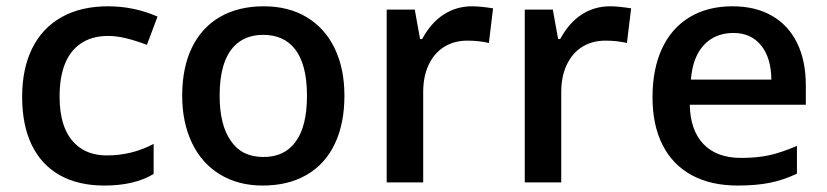

<svg xmlns="http://www.w3.org/2000/svg" viewBox="-20 -571 2590 601"><path d="M49.3 -267.6Q49.3 -356.9 81.3 -420.7Q113.3 -484.4 173.6 -517.8Q233.9 -551.3 318.4 -551.3Q399.9 -551.3 473.1 -519L439.9 -430.7Q401.9 -444.8 373 -451.7Q344.2 -458.5 317.9 -458.5Q268.1 -458.5 233.4 -435.1Q200.2 -413.1 183.3 -371.1Q166.5 -329.1 166.5 -268.6Q166.5 -167 216.3 -120.1Q253.4 -84.5 314.5 -84.5Q393.1 -84.5 460.9 -120.6V-26.4Q400.4 9.8 307.1 9.8Q224.6 9.8 167 -22.7Q109.4 -55.2 79.3 -117.4Q49.3 -179.7 49.3 -267.6Z M550.3 -271.5Q550.3 -359.4 580.8 -422.1Q611.3 -484.9 668.7 -518.1Q726.1 -551.3 805.7 -551.3Q883.3 -551.3 940.2 -517.1Q997.1 -482.9 1027.6 -419.7Q1058.1 -356.4 1058.1 -271.5Q1058.1 -183.6 1027.8 -120.4Q997.6 -57.1 939.9 -23.7Q882.3 9.8 802.7 9.8Q725.1 9.8 668 -25.4Q610.8 -60.5 580.6 -124.3Q550.3 -188 550.3 -271.5ZM905.3 -127.4Q940.9 -175.3 940.9 -271.5Q940.9 -370.6 902.3 -418.5Q867.7 -461.9 803.7 -461.9Q747.6 -461.9 713.4 -426.8Q667.5 -379.4 667.5 -271.5Q667.5 -179.2 703.1 -129.4Q736.8 -79.6 804.7 -79.6Q871.1 -79.6 905.3 -127.4Z M1190.4 -541H1278.3L1294.9 -448.7H1301.3Q1329.1 -500 1368.9 -525.6Q1408.7 -551.3 1457.5 -551.3Q1482.9 -551.3 1523.4 -544.9L1510.3 -436.5Q1478.5 -443.8 1443.4 -443.8Q1404.3 -443.8 1374.5 -426.8Q1344.7 -409.7 1327.1 -378.4Q1304.7 -338.9 1304.7 -283.2V0H1190.4Z M1622.6 -541H1710.4L1727.1 -448.7H1733.4Q1761.2 -500 1801 -525.6Q1840.8 -551.3 1889.6 -551.3Q1915 -551.3 1955.6 -544.9L1942.4 -436.5Q1910.6 -443.8 1875.5 -443.8Q1836.4 -443.8 1806.6 -426.8Q1776.9 -409.7 1759.3 -378.4Q1736.8 -338.9 1736.8 -283.2V0H1622.6Z M2022.5 -266.6Q2022.5 -355 2052.2 -418.9Q2082 -482.9 2138.4 -517.1Q2194.8 -551.3 2272.9 -551.3Q2344.7 -551.3 2396.2 -521.7Q2447.8 -492.2 2475.1 -436.5Q2502.4 -380.9 2502.4 -303.2V-243.2H2139.2Q2140.6 -163.1 2182.1 -119.9Q2223.6 -76.7 2299.8 -76.7Q2348.1 -76.7 2386.2 -84.7Q2424.3 -92.8 2474.6 -114.3V-27.3Q2430.7 -6.8 2388.2 1.5Q2345.7 9.8 2289.1 9.8Q2205.1 9.8 2145.3 -22.7Q2085.4 -55.2 2054 -117.2Q2022.5 -179.2 2022.5 -266.6ZM2275.9 -467.8Q2218.8 -467.8 2183.6 -430.4Q2148.4 -393.1 2142.6 -321.8H2394.5Q2394 -389.6 2362.5 -428.7Q2331.1 -467.8 2275.9 -467.8Z"/></svg>

Font: Viking Open Sans Light
Style: Bold
Weight: 600
Foundry: Ascender Corporation
Version: Version 2.001